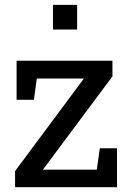

<svg xmlns="http://www.w3.org/2000/svg" viewBox="-20 -782 544 802"><path d="M43 0V-67.4L330.6 -454.1H133.8L121.6 -365.2H49.3V-528.3H449.7V-462.9L159.2 -73.2H384.3L397 -162.6H468.8V0ZM201.2 -658.7V-761.7H302.2V-658.7Z"/></svg>

Font: Roboto Slab
Style: Regular
Weight: 400
Designer: Google
Version: Version 2.000; ttfautohint (v1.8.1.43-b0c9)